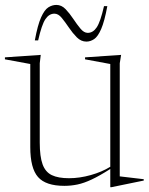

<svg xmlns="http://www.w3.org/2000/svg" viewBox="-29 -745 604 780"><path d="M132.5 -165.5Q132.5 -109 144 -77.5Q155.5 -46 181.5 -33.5Q207.5 -21 251.5 -21Q294.5 -21 339.8 -33.8Q385 -46.5 419 -67.5V-485L316.5 -504V-512L463 -522L457.5 -488V-28.5L555 -17V-11.5L423.5 15.5H419V-58.5Q375 -30.5 343.5 -15.8Q312 -1 285.8 4.5Q259.5 10 232.5 10Q157 10 125.5 -25.8Q94 -61.5 94 -147.5V-485L-9 -504V-512L136.5 -522L132.5 -488ZM407 -720Q395.5 -658 382 -627Q368.5 -596 353.2 -586Q338 -576 322 -576Q300.5 -576 283.2 -593.2Q266 -610.5 251 -632.8Q236 -655 222 -672.2Q208 -689.5 192 -689.5Q170.5 -689.5 155.5 -667.2Q140.5 -645 126 -581H112.5Q124 -643.5 137.8 -674.2Q151.5 -705 167.2 -715Q183 -725 200 -725Q221 -725 237.5 -707.8Q254 -690.5 268.8 -668.2Q283.5 -646 297.8 -628.8Q312 -611.5 327.5 -611.5Q349 -611.5 364 -634Q379 -656.5 393.5 -720Z"/></svg>

Font: Newsreader 72pt ExtraLight
Style: Regular
Weight: 275
Designer: Hugues Gentile
Foundry: Production Type
Version: Version 1.003; ttfautohint (v1.8.3)